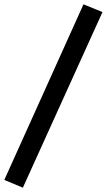

<svg xmlns="http://www.w3.org/2000/svg" viewBox="-80 -796 495 890"><path d="M26 74 -60 38 307 -776 395 -740Z"/></svg>

Font: Nunitoga
Style: Bold Italic
Weight: 700
Italic angle: -9°
Designer: Vernon Adams
Foundry: Vernon Adams
Version: Version 1.0